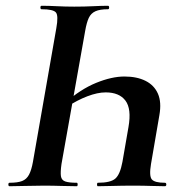

<svg xmlns="http://www.w3.org/2000/svg" viewBox="-20 -645 629 665"><path d="M319 0Q316 0 316 -6Q316 -12 319 -12Q363 -12 379.5 -26.5Q396 -41 404 -84L425 -205Q436 -268 414.5 -296.5Q393 -325 346 -325Q318 -325 282.5 -311.5Q247 -298 209 -273L206 -289Q259 -336 313 -358Q367 -380 411 -380Q454 -380 484 -365Q514 -350 527 -320.5Q540 -291 532 -246L503 -77Q496 -35 506 -23.5Q516 -12 551 -12Q556 -12 556 -6Q556 0 551 0Q531 0 504 -1Q477 -2 442 -2Q402 -2 370.5 -1Q339 0 319 0ZM13 0Q9 0 9 -6Q9 -12 13 -12Q41 -12 56.5 -18Q72 -24 80.5 -40Q89 -56 94 -84L175 -547Q183 -591 173.5 -602Q164 -613 124 -613Q120 -613 120 -619Q120 -625 124 -625Q149 -625 177.5 -623.5Q206 -622 237 -622Q273 -622 302.5 -623.5Q332 -625 354 -625Q358 -625 358 -619Q358 -613 354 -613Q326 -613 310.5 -606Q295 -599 287.5 -583Q280 -567 275 -538L193 -77Q189 -49 191 -35Q193 -21 206 -16.5Q219 -12 246 -12Q249 -12 249 -6Q249 0 246 0Q221 0 192.5 -1Q164 -2 131 -2Q98 -2 67 -1Q36 0 13 0Z"/></svg>

Font: Cormorant Infant Light
Style: Italic
Weight: 300
Italic angle: -10°
Designer: Christian Thalmann (Catharsis Fonts)
Foundry: Catharsis Fonts
Version: Version 4.001